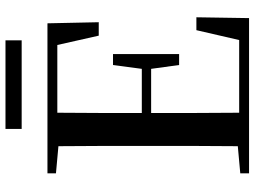

<svg xmlns="http://www.w3.org/2000/svg" viewBox="-134 -794 928 700"><g transform="rotate(-90 330.0 -444.0)"><path d="M210 -829H533V-888H210ZM550 -548H599L595 -735H48V-704L147 -695C148 -595 148 -495 148 -393V-342C148 -241 148 -140 147 -41L48 -32V0H614L617 -192H570L534 -36H269C268 -138 268 -241 268 -357H429L443 -255H483V-496H443L429 -391H268C268 -499 268 -600 269 -699H516Z"/></g></svg>

Font: Noto Serif JP SemiBold
Style: Regular
Weight: 600
Designer: Ryoko NISHIZUKA 西塚涼子 (kana & ideographs); Frank Grießhammer (Latin, Greek & Cyrillic); Wenlong ZHANG 张文龙 (bopomofo); San
Foundry: Adobe
Version: Version 2.001;hotconv 1.1.0;makeotfexe 2.6.0